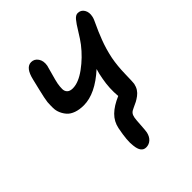

<svg xmlns="http://www.w3.org/2000/svg" viewBox="-218 -746 1066 1066"><g transform="rotate(-45 315.5 -212.5)"><path d="M311 186Q272.9 186 267.1 127.9Q260.7 85.9 277.8 1Q286.6 -42 317.6 -72.5Q348.6 -103 402.8 -126Q397 -190.9 409.2 -254.9Q415 -289.1 423.8 -316.9Q321.8 -224.1 231 -224.1Q196.8 -224.1 171.1 -233.4Q145.5 -242.7 131.6 -258.1Q117.7 -273.4 108.9 -293.5Q100.1 -313.5 99.9 -335.4Q99.6 -357.4 101.1 -379.9Q104 -404.8 117.7 -460.9Q131.3 -517.1 132.8 -523.9Q150.4 -601.1 193.8 -601.1Q218.8 -601.1 233.9 -579.1Q249 -557.1 243.2 -523.9Q240.7 -512.2 229.2 -472.7Q217.8 -433.1 213.9 -413.1Q210 -390.6 210.2 -373Q210.4 -355.5 221.4 -344.7Q232.4 -334 254.9 -334Q299.8 -334 356.7 -375.5Q413.6 -417 458 -474.1Q475.6 -497.1 499.3 -536.1Q522.9 -575.2 538.1 -593Q553.2 -610.8 568.8 -610.8Q593.8 -610.8 606.7 -589.6Q619.6 -568.4 612.8 -538.1Q610.4 -524.9 595 -493.4Q579.6 -461.9 559.8 -410.6Q540 -359.4 527.8 -300.8Q517.6 -247.1 516.4 -184.6Q515.1 -122.1 513.2 -110.8Q509.3 -91.8 499.8 -76.9Q490.2 -62 475.6 -51.3Q460.9 -40.5 449 -34.2Q437 -27.8 418.9 -20Q399.9 -12.2 392.3 -2.9Q384.8 6.3 381.8 22.9Q379.4 36.6 377.2 74.7Q375 112.8 372.1 129.9Q366.2 156.2 349.9 171.1Q333.5 186 311 186Z"/></g></svg>

Font: Shantell Sans Irregular
Style: Italic
Weight: 500
Italic angle: -11.31°
Designer: Stephen Nixon, Anya Danilova, Shantell Martin
Foundry: Arrow Type
Version: Version 1.006;[9816181b4]